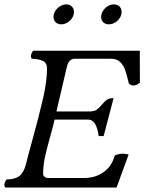

<svg xmlns="http://www.w3.org/2000/svg" viewBox="-49 -846 651 866"><path d="M95.7 -209.5Q76.2 -139.6 67.9 -105Q58.6 -68.4 38.8 -52.5Q19 -36.6 -19 -36.6Q-29.3 -23.9 -29.3 -9.3L-25.9 0H476.6L531.2 -148.9Q528.8 -149.4 520.5 -151.1Q512.2 -152.8 504.4 -152.8Q487.3 -152.8 468.3 -144.5Q456.1 -96.7 418.5 -69.8Q380.9 -43 328.6 -43H170.4Q159.2 -43 152.3 -48.3Q145.5 -53.7 145.5 -62.5Q145.5 -99.1 153.6 -136.5Q161.6 -173.8 177.2 -229.5Q191.9 -281.2 197.3 -306.6H346.7Q370.1 -306.6 381.6 -283.9Q393.1 -261.2 396 -232.4H418.5L463.4 -403.3Q443.4 -403.3 432.6 -395.8Q421.9 -388.2 410.2 -373.5Q397.9 -358.4 386.7 -350.8Q375.5 -343.3 354.5 -343.3H205.6L252 -542Q260.7 -581.1 288.6 -581.1H451.7Q477.1 -581.1 492.2 -566.9Q507.3 -552.7 514.4 -533.2Q521.5 -513.7 528.8 -482.9Q529.8 -479.5 532.2 -469.2Q542 -460.4 552.7 -460.4Q567.4 -460.4 582 -473.1L581.5 -617.2H100.6Q96.2 -611.8 93.3 -605Q90.3 -598.1 90.3 -591.3Q90.3 -588.9 91.8 -585.4Q93.3 -582 93.8 -581.1Q125 -580.1 144 -571.5Q163.1 -563 163.1 -536.1Q163.1 -481.4 145.3 -402.8Q127.4 -324.2 95.7 -209.5ZM227.5 -736.3Q241.2 -736.3 254.6 -744.1Q268.1 -752 276.4 -764.9Q284.7 -777.8 284.7 -792Q284.7 -806.6 275.1 -816.4Q265.6 -826.2 250 -826.2Q235.8 -826.2 222.4 -818.1Q209 -810.1 200.7 -796.9Q192.4 -783.7 192.4 -769.5Q192.4 -754.9 201.9 -745.6Q211.4 -736.3 227.5 -736.3ZM441.9 -736.3Q456.1 -736.3 469.5 -744.1Q482.9 -752 491.2 -764.9Q499.5 -777.8 499.5 -792Q499.5 -807.1 490 -816.7Q480.5 -826.2 464.4 -826.2Q450.2 -826.2 437 -818.1Q423.8 -810.1 415.5 -796.9Q407.2 -783.7 407.2 -769.5Q407.2 -754.9 416.7 -745.6Q426.3 -736.3 441.9 -736.3Z"/></svg>

Font: Radley
Style: Italic
Weight: 400
Italic angle: -12°
Designer: Vernon Adams
Foundry: Vernon Adams
Version: Version 1.003; ttfautohint (v1.6)